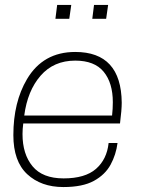

<svg xmlns="http://www.w3.org/2000/svg" viewBox="-20 -748 575 776"><path d="M236 8Q146 8 90 -44Q34 -96 34 -202Q34 -335 89 -428Q154 -538 284 -538Q470 -538 472 -333Q472 -304 465 -249H74Q71 -226 71 -206Q71 -125 111.5 -76Q152 -27 237 -27Q324 -27 368 -65.5Q412 -104 419 -170H455Q449 -123 427 -82.5Q405 -42 359.5 -17Q314 8 236 8ZM433 -281Q436 -309 436 -335Q436 -413 399 -458Q362 -503 284 -503Q197 -503 144 -442Q91 -381 78 -281ZM260 -672H204L211 -728H268ZM409 -672H353L360 -728H417Z"/></svg>

Font: Tanohe Sans ExtraLight
Style: Italic
Weight: 200
Designer: Village Type and Design LLC & Cristiano Sobral
Foundry: Cooper Hewitt Smithsonian Design Museum
Version: Version 1.00;September 29, 2021;FontCreator 13.0.0.2655 64-b